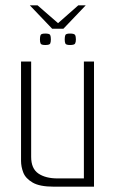

<svg xmlns="http://www.w3.org/2000/svg" viewBox="-20 -701 436 721"><path d="M92 -681H121L198 -614L274 -681H302L218 -593H176ZM182 0Q129 0 102.5 -15.5Q76 -31 67.5 -53Q59 -75 59 -97V-470H97V-112Q97 -68 124 -49.5Q151 -31 196 -31H295V-470H333V0ZM243 -532Q228 -532 225.5 -537.5Q223 -543 223 -553Q223 -564 225.5 -569.5Q228 -575 243 -575Q259 -575 262 -569.5Q265 -564 265 -553Q265 -543 262 -537.5Q259 -532 243 -532ZM150 -532Q135 -532 132.5 -537.5Q130 -543 130 -553Q130 -564 132.5 -569.5Q135 -575 150 -575Q166 -575 168.5 -569.5Q171 -564 171 -553Q171 -543 168.5 -537.5Q166 -532 150 -532Z"/></svg>

Font: Smooch Sans Thin Light
Style: Regular
Weight: 300
Version: Version 1.010